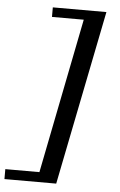

<svg xmlns="http://www.w3.org/2000/svg" viewBox="-98 -748 577 920"><g transform="rotate(5 190.0 -288.0)"><path d="M208 131.8H-41V84H123L271 -662.1H118.2V-708H376Z"/></g></svg>

Font: Charis SIL Am
Style: Italic
Weight: 400
Italic angle: -11°
Foundry: SIL International
Version: Version 5.000